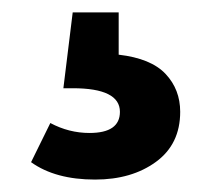

<svg xmlns="http://www.w3.org/2000/svg" viewBox="-20 -36 340 309"><path d="M133 253Q69 253 30 225L61 162Q91 178 124 178Q173 178 173 144Q173 106 97 106H82L97 -16H171V52Q223 58 246.5 83Q270 108 270 144Q270 196 231 224.5Q192 253 133 253Z"/></svg>

Font: Trujillo Medium
Style: Regular
Weight: 500
Designer: Fira Sans original fonts by bBox Type GmbH, Carrois Corporate GbR, & Edenspiekermann AG / Changes by Cristiano Sobral
Foundry: Fira Sans original fonts by bBox Type GmbH, Carrois Corporate GbR, & Edenspiekermann AG / Changes by Cristiano Sobral
Version: Version 4.301;October 17, 2021;FontCreator 14.0.0.2814 64-bi